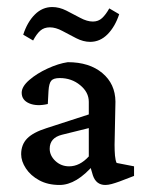

<svg xmlns="http://www.w3.org/2000/svg" viewBox="-20 -523 416 549"><path d="M150.4 5.9Q116.7 5.9 92 -7.6Q67.4 -21 54 -41.5Q40.5 -62 40.5 -82Q40.5 -109.4 57.6 -127Q74.7 -144.5 113.3 -156.7L233.9 -195.8V-231.9Q233.9 -259.3 209.2 -279.5Q184.6 -299.8 150.9 -299.8Q132.8 -299.8 126.5 -292.2Q120.1 -284.7 118.7 -263.2L116.7 -225.6Q85 -218.3 63.5 -227.5Q42 -236.8 42 -257.8Q42 -275.4 63.7 -294.2Q85.4 -313 116.2 -327.1Q147 -341.3 173.8 -345.2Q235.4 -345.2 272.5 -314.2Q309.6 -283.2 310.1 -232.4L307.6 -108.9Q307.6 -91.8 308.8 -77.9Q310.1 -64 313.5 -57.1L363.3 -47.4V-20L321.3 -3.9Q309.1 0.5 299.1 3.2Q289.1 5.9 281.2 5.9Q254.9 5.9 245.6 -21.5L235.8 -54.7L249 -53.2Q198.7 5.9 150.4 5.9ZM177.7 -47.4Q208 -47.4 233.9 -75.7V-156.7L157.2 -137.7Q122.1 -128.9 122.1 -97.7Q122.1 -78.1 138.4 -62.7Q154.8 -47.4 177.7 -47.4ZM292.5 -499 320.8 -482.4Q309.1 -446.8 287.6 -425Q266.1 -403.3 237.8 -403.3Q218.3 -403.3 197.8 -413.8Q177.2 -424.3 158.2 -434.6Q139.2 -444.8 122.6 -444.8Q106 -444.8 95.2 -435.3Q84.5 -425.8 74.7 -407.2L46.4 -423.8Q58.1 -460 79.6 -481.4Q101.1 -502.9 129.4 -502.9Q149.4 -502.9 169.7 -492.7Q189.9 -482.4 209.5 -471.9Q229 -461.4 245.6 -461.4Q261.2 -461.4 272 -471.4Q282.7 -481.4 292.5 -499Z"/></svg>

Font: Lateef
Style: Regular
Weight: 400
Designer: SIL International
Foundry: SIL International
Version: Version 4.200